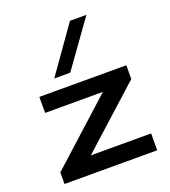

<svg xmlns="http://www.w3.org/2000/svg" viewBox="-135 -838 829 937"><g transform="rotate(-20 279.5 -369.5)"><path d="M251 -501H168L336.4 -739.3H421.9ZM520.5 -87.4V0H39.1V-60.1L368.7 -358.4H68.8V-441.4H520.5V-370.1L207.5 -87.4Z"/></g></svg>

Font: Squarish Sans CT
Style: RegularSC
Weight: 400
Version: Version 0.9